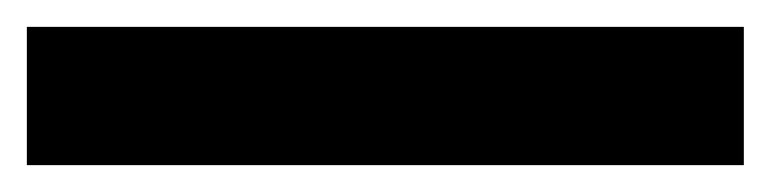

<svg xmlns="http://www.w3.org/2000/svg" viewBox="-20 43 574 143"><path d="M0 166V63H534V166Z"/></svg>

Font: Archivo SemiBold ExtraBold
Style: Regular
Weight: 800
Version: Version 2.001